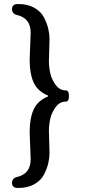

<svg xmlns="http://www.w3.org/2000/svg" viewBox="-20 -760 444 958"><path d="M227 2Q227 28 221 54Q215 80 200 110Q185 140 151.5 159Q118 178 70 178Q40 178 40 153Q40 129 65 123Q133 107 133 35Q133 19 130.5 -35Q128 -89 128 -100Q128 -169 147.5 -213Q167 -257 220 -279V-283Q167 -305 147.5 -349Q128 -393 128 -462Q128 -473 130.5 -527Q133 -581 133 -597Q133 -669 65 -685Q40 -691 40 -715Q40 -740 70 -740Q118 -740 151.5 -721Q185 -702 200 -672Q215 -642 221 -616Q227 -590 227 -564Q227 -537 225.5 -506Q224 -475 224 -456Q224 -425 231 -394Q238 -363 258 -336Q278 -309 308 -309Q324 -309 324 -281Q324 -253 308 -253Q278 -253 258 -226Q238 -199 231 -168Q224 -137 224 -106Q224 -87 225.5 -56Q227 -25 227 2Z"/></svg>

Font: Marmelad
Style: Regular
Weight: 400
Designer: Manvel Shmavonyan
Foundry: Cyreal
Version: Version 1.001;PS 001.001;hotconv 1.0.88;makeotf.lib2.5.64775